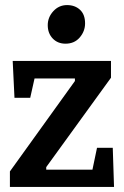

<svg xmlns="http://www.w3.org/2000/svg" viewBox="-20 -736 489 756"><path d="M19 0V-61L275 -417V-427H116L99 -351H37L30 -496H417V-430L162 -78V-68H344L362 -154H424L429 0ZM238 -564Q207 -564 187.5 -584.5Q168 -605 168 -637Q168 -668 190 -692Q212 -716 244 -716Q275 -716 295 -697.5Q315 -679 315 -644Q315 -613 294 -588.5Q273 -564 238 -564Z"/></svg>

Font: Faustina SemiBold
Style: Regular
Weight: 600
Designer: Alfonso Garcia
Foundry: http://www.omnibus-type.com
Version: Version 1.200